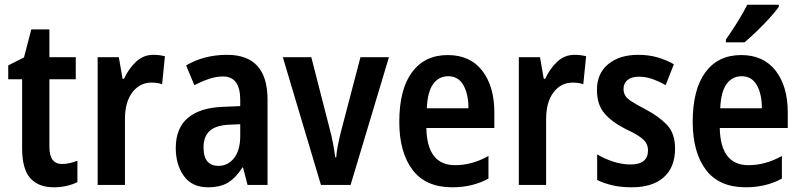

<svg xmlns="http://www.w3.org/2000/svg" viewBox="-20 -786 3406 816"><path d="M244 -89Q274 -89 309 -103V-12Q289 -2 263.5 4Q238 10 209 10Q143 10 108.5 -29Q74 -68 74 -156V-449H15V-508L82 -542L113 -661H190V-543H302V-449H190V-161Q190 -89 244 -89Z M632 -553Q657 -553 681 -547L669 -428Q650 -435 624 -435Q574 -435 542.5 -393.5Q511 -352 511 -280V0H395V-543H485L501 -451H507Q526 -493 557.5 -523Q589 -553 632 -553Z M945 -553Q1117 -553 1117 -363V0H1032L1013 -74H1010Q983 -31 950 -10.5Q917 10 864 10Q796 10 761.5 -38Q727 -86 727 -157Q727 -241 778 -284.5Q829 -328 927 -332L1001 -335V-361Q1001 -461 928 -461Q899 -461 869 -451Q839 -441 806 -424L771 -508Q808 -530 852 -541.5Q896 -553 945 -553ZM953 -256Q896 -253 870.5 -229Q845 -205 845 -160Q845 -119 861.5 -100Q878 -81 908 -81Q949 -81 975 -114.5Q1001 -148 1001 -208V-258Z M1344 0 1182 -543H1303L1381 -239Q1389 -210 1395 -178.5Q1401 -147 1405 -117H1409Q1410 -139 1416 -168.5Q1422 -198 1430 -230L1512 -543H1633L1470 0Z M1883 -552Q1978 -552 2029.5 -485.5Q2081 -419 2081 -308V-242H1792Q1795 -84 1914 -84Q1986 -84 2056 -123V-27Q1989 10 1902 10Q1789 10 1733 -64.5Q1677 -139 1677 -268Q1677 -406 1731 -479Q1785 -552 1883 -552ZM1885 -462Q1845 -462 1821 -429Q1797 -396 1794 -326H1971Q1971 -386 1949.5 -424Q1928 -462 1885 -462Z M2422 -553Q2447 -553 2471 -547L2459 -428Q2440 -435 2414 -435Q2364 -435 2332.5 -393.5Q2301 -352 2301 -280V0H2185V-543H2275L2291 -451H2297Q2316 -493 2347.5 -523Q2379 -553 2422 -553Z M2849 -155Q2849 -75 2801 -32.5Q2753 10 2665 10Q2621 10 2585 2Q2549 -6 2518 -21V-130Q2547 -112 2585 -99.5Q2623 -87 2660 -87Q2734 -87 2734 -147Q2734 -163 2727 -176.5Q2720 -190 2699.5 -204.5Q2679 -219 2640 -237Q2581 -267 2549 -304Q2517 -341 2517 -404Q2517 -474 2565 -513.5Q2613 -553 2693 -553Q2735 -553 2771.5 -543Q2808 -533 2844 -513L2809 -424Q2781 -440 2753 -450Q2725 -460 2695 -460Q2664 -460 2647 -446Q2630 -432 2630 -408Q2630 -392 2637.5 -379.5Q2645 -367 2665.5 -354Q2686 -341 2724 -321Q2781 -291 2815 -255Q2849 -219 2849 -155Z M3130 -552Q3225 -552 3276.5 -485.5Q3328 -419 3328 -308V-242H3039Q3042 -84 3161 -84Q3233 -84 3303 -123V-27Q3236 10 3149 10Q3036 10 2980 -64.5Q2924 -139 2924 -268Q2924 -406 2978 -479Q3032 -552 3130 -552ZM3132 -462Q3092 -462 3068 -429Q3044 -396 3041 -326H3218Q3218 -386 3196.5 -424Q3175 -462 3132 -462ZM3290 -757Q3276 -737 3250.5 -709Q3225 -681 3196 -653Q3167 -625 3144 -606H3065V-618Q3091 -655 3115 -693.5Q3139 -732 3156 -766H3290Z"/></svg>

Font: Noto Sans Ethiopic Condensed SemiBold
Style: Regular
Weight: 600
Width: 3
Designer: Monotype Design Team
Foundry: Monotype Imaging Inc.
Version: Version 2.102; ttfautohint (v1.8.4.7-5d5b)